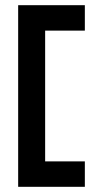

<svg xmlns="http://www.w3.org/2000/svg" viewBox="-20 -720 397 740"><path d="M50 -700H307V-602H154V-98H307V0H50Z"/></svg>

Font: Edgecutting Lite Sharp
Style: Medium
Weight: 500
Designer: RandomMaerks (Nguyen Gia Bao)
Version: Version 1.0